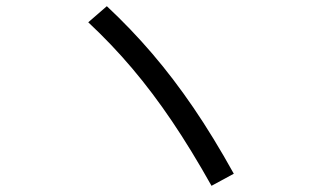

<svg xmlns="http://www.w3.org/2000/svg" viewBox="-20 -677 1040 620"><path d="M663 -77Q598 -193 535.5 -285.5Q473 -378 407 -456Q341 -534 265 -605L325 -657Q403 -584 471.5 -504Q540 -424 604.5 -329.5Q669 -235 735 -116Z"/></svg>

Font: M PLUS 2
Style: Regular
Weight: 400
Designer: Coji Morishita
Foundry: UNDERFOREST DESIGN
Version: Version 1.001